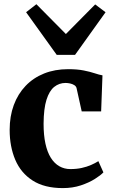

<svg xmlns="http://www.w3.org/2000/svg" viewBox="-20 -904 550 934"><path d="M285.5 11Q196 11 138.8 -25.8Q81.5 -62.5 54.2 -126.8Q27 -191 27 -272Q27 -338.5 47 -392.8Q67 -447 104.5 -486.2Q142 -525.5 194.5 -546.5Q247 -567.5 311.5 -567.5Q356 -567.5 387.2 -561.2Q418.5 -555 440.8 -547.5Q463 -540 478.5 -537.5L472 -362H377.5L352.5 -475Q350.5 -484 341.5 -489.8Q332.5 -495.5 321 -498Q309.5 -500.5 299 -500.5Q268 -500.5 244 -481.5Q220 -462.5 206.2 -419Q192.5 -375.5 192 -302Q192 -247 201 -205.5Q210 -164 227.2 -136.5Q244.5 -109 268.8 -95.2Q293 -81.5 322 -81.5Q352.5 -81.5 377.5 -87Q402.5 -92.5 423 -101.5Q443.5 -110.5 458.5 -120L483 -65.5Q470 -51.5 441.5 -33.5Q413 -15.5 373.2 -2.2Q333.5 11 285.5 11ZM256 -637 107 -844.5 157 -883.5 300.5 -738.5 443 -882.5 493.5 -844.5 345 -637Z"/></svg>

Font: Merriweather 24pt ExtraBold
Style: Regular
Weight: 800
Version: Version 2.100